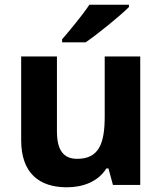

<svg xmlns="http://www.w3.org/2000/svg" viewBox="-20 -786 690 816"><path d="M528 -756V-766H360C330 -721 276 -656 244 -619V-606H344C395 -641 490 -718 528 -756ZM576 -546H425V-290C425 -174 399 -111 308 -111C248 -111 222 -150 222 -228V-546H70V-190C70 -50 147 10 264 10C333 10 397 -14 432 -70H441L460 0H576Z"/></svg>

Font: Noto Sans Myanmar UI
Style: Bold
Weight: 700
Designer: Monotype Design Team
Foundry: Monotype Imaging Inc.
Version: Version 2.103